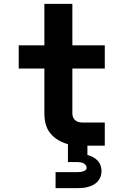

<svg xmlns="http://www.w3.org/2000/svg" viewBox="-20 -755 640 995"><path d="M268 220V137H383Q390 137 397 136Q404 135 411 133Q418 131 423.5 126.5Q429 122 429 115Q429 107 424 100.5Q419 94 412.5 91Q406 88 398 86.5Q390 85 383 85H332V-8Q306 -15 282 -29Q258 -43 241 -64Q224 -85 217 -111.5Q210 -138 210 -165V-400H77V-520H210V-735H355V-520H523V-400H355V-165Q355 -155 359.5 -145.5Q364 -136 372 -130Q380 -124 390 -122Q400 -120 410 -120H523V0H433V48Q448 52 461.5 59Q475 66 485.5 77Q496 88 501 102Q506 116 506 131Q506 146 501.5 159.5Q497 173 487.5 184Q478 195 465.5 202Q453 209 439 213Q425 217 411 218.5Q397 220 383 220Z"/></svg>

Font: Iosevka SS04 Heavy Extended
Style: Regular
Weight: 900
Width: 7
Monospace: yes
Designer: Belleve Invis
Foundry: Belleve Invis
Version: Version 19.0.0; ttfautohint (v1.8.4)